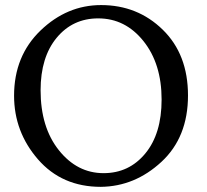

<svg xmlns="http://www.w3.org/2000/svg" viewBox="-20 -723 810 753"><path d="M375.5 9.8Q222.7 9.8 128.9 -98.1Q35.2 -206.1 35.2 -347.7Q35.2 -503.4 138.9 -603.3Q242.7 -703.1 376.5 -703.1Q519.5 -703.1 618.4 -606.4Q717.3 -509.8 717.3 -348.6Q717.3 -184.6 613 -88.1Q508.8 8.3 375.5 9.8ZM386.2 -43.9Q486.3 -43.9 550 -121.3Q613.8 -198.7 613.8 -332.5Q613.8 -473.1 542.5 -562Q471.2 -650.9 365.2 -650.9Q265.1 -650.9 202.1 -574.7Q139.2 -498.5 139.2 -369.1Q139.2 -223.6 210.9 -133.8Q282.7 -43.9 386.2 -43.9Z"/></svg>

Font: Kelvinch
Style: Regular
Weight: 400
Designer: Paul James MIller
Foundry: High-Logic / Made with FontCreator
Version: Version 3.30 September 23, 2016